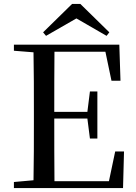

<svg xmlns="http://www.w3.org/2000/svg" viewBox="-20 -960 696 980"><path d="M390 -940H348L200 -795L215 -777L370 -866L524 -777L538 -795ZM549 -548H595L589 -732H51V-701L151 -693C153 -593 153 -493 153 -392V-339C153 -239 153 -138 151 -40L51 -31V0H608L613 -187H568L536 -35H258C257 -136 257 -238 257 -355H426L439 -253H477V-493H439L426 -389H257C257 -497 257 -598 258 -696H518Z"/></svg>

Font: Noto Serif KR Medium
Style: Regular
Weight: 500
Designer: Ryoko NISHIZUKA 西塚涼子 (kana & ideographs); Frank Grießhammer (Latin, Greek & Cyrillic); Wenlong ZHANG 张文龙 (bopomofo); San
Foundry: Adobe
Version: Version 2.001;hotconv 1.1.0;makeotfexe 2.6.0